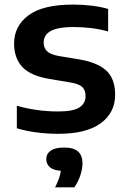

<svg xmlns="http://www.w3.org/2000/svg" viewBox="-20 -574 554 838"><path d="M235 10Q186 10 140 4Q94 -2 53.5 -14V-112.5Q97 -100 142.2 -93.8Q187.5 -87.5 234 -87.5Q299.5 -87.5 326.5 -105.2Q353.5 -123 353.5 -154.5Q353.5 -180 339.5 -193.8Q325.5 -207.5 288 -214L195.5 -229.5Q112.5 -243.5 77 -282.2Q41.5 -321 41.5 -384Q41.5 -460 104 -507Q166.5 -554 300 -554Q340.5 -554 380.2 -549.2Q420 -544.5 452 -535V-436.5Q417.5 -446.5 379.5 -451.2Q341.5 -456 302.5 -456Q250.5 -456 221.8 -447Q193 -438 181.8 -422.5Q170.5 -407 170.5 -388.5Q170.5 -366.5 184 -351.8Q197.5 -337 234 -330L327 -314.5Q405 -301.5 443.8 -266Q482.5 -230.5 482.5 -160.5Q482.5 -81.5 419.2 -35.8Q356 10 235 10ZM220.5 243.5Q236.5 211.5 242 189.2Q247.5 167 247.5 143.5L271.5 172H261Q219 172 200.5 158Q182 144 182 121Q182 97.5 201 83.8Q220 70 260 70Q301.5 70 320.8 87.5Q340 105 340 138Q340 163 330.5 191.8Q321 220.5 304.5 243.5Z"/></svg>

Font: Encode Sans SemiExpanded SemiBold
Style: Regular
Weight: 600
Width: 6
Designer: Multiple Designers
Foundry: Impallari Type
Version: Version 3.002